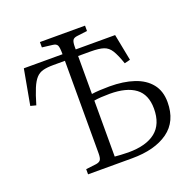

<svg xmlns="http://www.w3.org/2000/svg" viewBox="-129 -877 1029 1012"><g transform="rotate(-20 385.0 -371.0)"><path d="M197 0V-29L255 -36Q274 -39 280.5 -49Q287 -59 287 -86V-604H222Q187 -604 164 -598Q141 -592 125 -574.5Q109 -557 95 -523.5Q81 -490 65 -435L34 -443L70 -641H287Q287 -679 281 -691Q275 -703 254 -705L197 -712V-742H450V-712L394 -705Q374 -703 367.5 -692.5Q361 -682 361 -655V-641H582L611 -492L579 -484Q561 -536 545 -561.5Q529 -587 503.5 -595.5Q478 -604 430 -604H361V-391Q379 -394 406.5 -395.5Q434 -397 461 -397Q539 -397 597.5 -377.5Q656 -358 688.5 -317.5Q721 -277 721 -215Q721 -107 646.5 -53.5Q572 0 444 0ZM361 -40Q373 -39 394 -37.5Q415 -36 437 -36Q537 -36 589.5 -78Q642 -120 642 -207Q642 -286 592.5 -323Q543 -360 449 -360Q423 -360 400 -358.5Q377 -357 361 -354Z"/></g></svg>

Font: Literata 36pt Light
Style: Regular
Weight: 300
Designer: Latin by Veronika Burian and Jose Scaglione. Greek by Irene Vlachou. Cyrillic by Vera Evstafieva.
Foundry: TypeTogether
Version: Version 3.002